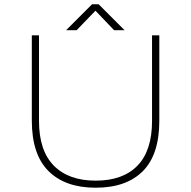

<svg xmlns="http://www.w3.org/2000/svg" viewBox="-20 -865 890 896"><path d="M561.5 -724H512.5L425.5 -815L337.5 -724H288.5L409.5 -845H440.5ZM426.5 11Q284.5 11 206.5 -66.5Q128.5 -144 128.5 -302V-700H162V-300.5Q162 -162.5 231 -92.2Q300 -22 426.5 -22Q553.5 -22 621.5 -92Q689.5 -162 689.5 -300V-700H723.5V-302Q723.5 -143.5 646.5 -66.2Q569.5 11 426.5 11Z"/></svg>

Font: League Mono Wide Thin
Style: Regular
Weight: 100
Width: 8
Designer: Tyler Finck
Foundry: The League of Moveable Type / Tyler Finck
Version: Version 2.210